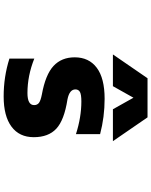

<svg xmlns="http://www.w3.org/2000/svg" viewBox="90 -898 819 1040"><g transform="rotate(90 500.0 -378.5)"><path d="M484.4 -117.2Q549.8 -117.2 549.8 -153.3Q549.8 -169.9 538.1 -179.2Q526.4 -188.5 492.2 -195.3Q384.8 -214.8 337.9 -258.3Q291 -301.8 291 -373Q291 -450.2 347.7 -492.7Q404.3 -535.2 515.6 -535.2Q614.3 -535.2 707 -510.7V-379.9Q615.2 -409.2 530.3 -409.2Q492.2 -409.2 478.5 -401.4Q464.8 -393.6 464.8 -377Q464.8 -344.7 518.6 -334Q631.8 -316.4 677.7 -273.4Q723.6 -230.5 723.6 -151.4Q723.6 -73.2 666.5 -30.8Q609.4 11.7 502.9 11.7Q396.5 11.7 297.9 -19.5V-154.3Q390.6 -117.2 484.4 -117.2ZM509.8 -691.4 447.3 -580.1H275.4L404.3 -767.6H616.2L745.1 -580.1H572.3Z"/></g></svg>

Font: GenEi Gothic M Heavy
Style: Regular
Weight: 800
Designer: o_tamon (Modified); [Source Han Sans]
Ryoko NISHIZUKA  (kana & ideographs); Paul D. Hunt (Latin, Greek & Cyrillic); Wenl
Version: Version 1.1a;Original Version 1.004